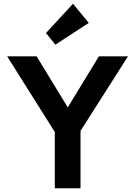

<svg xmlns="http://www.w3.org/2000/svg" viewBox="-20 -1003 719 1023"><path d="M290 -271 18 -703H175L386 -357H296L507 -703H662L387 -271ZM272 0V-344H409V0ZM275 -765 225 -827 369 -983 453 -881Z"/></svg>

Font: Outfit Thin SemiBold
Style: Regular
Weight: 600
Version: Version 1.100;gftools[0.9.27]